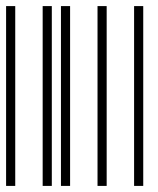

<svg xmlns="http://www.w3.org/2000/svg" viewBox="-20 -610 520 630"><path d="M0 0V-590H30V0ZM120 0V-590H150V0ZM180 0V-590H210V0ZM300 0V-590H330V0ZM420 0V-590H450V0Z"/></svg>

Font: Libre Barcode 39
Style: Regular
Weight: 400
Version: Version 1.005; ttfautohint (v1.8.3)